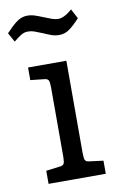

<svg xmlns="http://www.w3.org/2000/svg" viewBox="-96 -734 482 780"><g transform="rotate(-10 144.5 -344.0)"><path d="M5 -593 -16 -631Q8 -657 28.5 -672.5Q49 -688 73 -688Q89 -688 104 -683Q119 -678 141 -669Q155 -663 169.5 -658Q184 -653 195 -653Q220 -653 253 -682L274 -642Q250 -616 231 -602Q212 -588 188 -588Q172 -588 157.5 -593Q143 -598 123 -607Q101 -616 89.5 -620Q78 -624 64 -624Q49 -624 35.5 -615.5Q22 -607 5 -593ZM40 -480V-428L95 -422Q110 -421 114 -413.5Q118 -406 118 -384V-98Q118 -77 114 -69.5Q110 -62 95 -61L40 -54V0H276V-54L221 -61Q206 -62 202 -69.5Q198 -77 198 -98V-480Z"/></g></svg>

Font: Enriqueta
Style: Regular
Weight: 400
Designer: Viviana Monsalve, Gustavo Ibarra
Foundry: 72Puntos
Version: Version 2.000